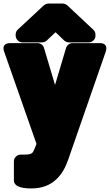

<svg xmlns="http://www.w3.org/2000/svg" viewBox="-58 -808 618 1078"><path d="M120 250C241 250 297 169 324 91L535 -516C554 -571 500 -566 500 -566H349C333 -566 318 -555 313 -539L251 -331L189 -539C185 -554 170 -566 153 -566H1C-57 -566 -34 -516 -34 -516L147 0L136 27C126 51 123 60 79 60H58C42 60 20 74 20 97V204C20 246 81 250 120 250ZM478 -613C478 -622 475 -633 467 -640L321 -777C316 -782 305 -788 295 -788H213C204 -788 194 -783 187 -777L42 -642C35 -636 30 -626 30 -615V-607C30 -591 45 -570 68 -570H178C185 -570 197 -573 204 -580L254 -627L303 -580C309 -575 319 -570 329 -570H441C457 -570 478 -584 478 -607Z"/></svg>

Font: Asimov Print
Style: E
Weight: 500
Designer: Google
Version: Version 2.000980; 2014